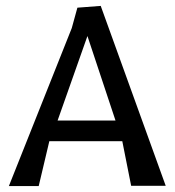

<svg xmlns="http://www.w3.org/2000/svg" viewBox="-20 -629 591 650"><path d="M10 1 223 -534 242 -603 321 -609 541 0H424L394 -151H147L111 1ZM276 -507 175 -221H371Z"/></svg>

Font: Galdeano
Style: Regular
Weight: 400
Designer: Dario Manuel Muhafara
Foundry: Dario Manuel Muhafara
Version: Version 1.001